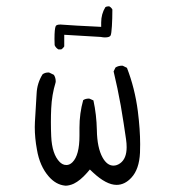

<svg xmlns="http://www.w3.org/2000/svg" viewBox="-20 -605 540 604"><path d="M172.9 -449.7Q178.7 -453.1 182.1 -459V-481.4V-495.6L296.9 -488.8Q304.2 -487.3 310.1 -487.3Q325.2 -487.3 328.1 -493.7Q330.6 -499.5 332 -522.7Q333.5 -545.9 333.5 -575.2Q330.1 -581.5 323.7 -585Q322.3 -585 320.8 -585Q315.4 -585 311.5 -582.5Q298.3 -561 298.3 -534.2V-520.5Q206.1 -524.9 177.7 -527.3Q173.3 -527.8 170.4 -527.8Q157.7 -527.8 155.3 -522.9Q151.4 -514.6 151.4 -482.4Q151.4 -473.1 151.9 -462.9Q155.3 -454.6 163.6 -449.7ZM230 -203.1V-177.7Q230 -116.7 208 -94.7Q199.2 -85.9 189 -85.9Q181.6 -85.9 176.5 -88.9Q171.4 -91.8 168 -95.2Q143.6 -119.6 141.1 -176.3Q140.1 -198.7 140.1 -220.9Q140.1 -243.2 141.1 -264.2Q143.1 -307.1 154.8 -345.2Q155.3 -347.2 155.3 -348.6Q155.3 -360.8 149.4 -369.6L135.3 -376.5Q133.8 -377 132.8 -377Q121.1 -377 113.8 -371.1Q96.7 -343.3 95.2 -311Q93.3 -273.4 91.3 -245.1Q89.4 -216.8 89.4 -205.1Q89.4 -170.9 96.2 -134.3Q105 -82 133.8 -49.3Q156.2 -23.9 184.6 -21Q185.5 -21 189 -21Q192.4 -21 198.7 -22.5Q205.1 -23.9 212.4 -27.3Q232.4 -37.1 253.9 -61.5L262.7 -71.8L272.5 -62.5Q314.5 -23.4 346.7 -23.4Q372.6 -23.4 393.6 -46.4Q418 -72.8 420.4 -124.5Q420.9 -137.2 420.9 -151.4Q420.9 -197.3 413.6 -255.4Q404.3 -327.1 379.4 -391.6L366.7 -397.9Q365.2 -398.4 364.3 -398.4Q352.1 -398.4 343.3 -392.6L337.4 -380.4Q350.1 -327.6 359.9 -272.9Q369.6 -215.8 376.5 -167Q378.4 -153.8 378.4 -142.1Q378.4 -106 357.9 -91.3Q347.7 -84 336.9 -84Q316.9 -84 302.7 -109.4Q285.6 -140.1 284.7 -195.8Q283.7 -244.1 273.9 -289.1L262.2 -294.4Q260.7 -294.9 259.8 -294.9Q249 -294.9 241.7 -290Q230 -248.5 230 -203.1Z"/></svg>

Font: NaikaiFont
Style: ExtraLight
Weight: 200
Version: Version 1.89